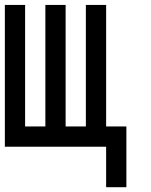

<svg xmlns="http://www.w3.org/2000/svg" viewBox="-20 -687 623 790"><path d="M0 -83.3V-666.7H83.3V-166.7H166.7V-666.7H250V-166.7H333.3V-666.7H416.7V-166.7H500V83.3H416.7V-83.3Z"/></svg>

Font: Galmuri11 Condensed
Style: Regular
Weight: 400
Width: 3
Designer: Lee Minseo (quiple)
Version: Version 2.399;hotconv 1.1.1;makeotfexe 2.6.0 DEVELOPMENT